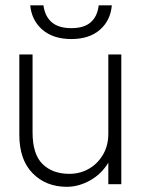

<svg xmlns="http://www.w3.org/2000/svg" viewBox="-20 -710 542 740"><path d="M411 -689.5Q406 -631 365 -595.2Q324 -559.5 255 -559.5Q185.5 -559.5 143.8 -595.2Q102 -631 96.5 -689.5H147.5Q153 -647 179.5 -624.2Q206 -601.5 255 -601.5Q304 -601.5 329.8 -624.2Q355.5 -647 360.5 -689.5ZM105.5 -200Q105.5 -115.5 144 -77.8Q182.5 -40 247 -40Q289.5 -40 323.5 -60Q357.5 -80 377.5 -114.8Q397.5 -149.5 397.5 -194.5V-500H447.5V0H397.5V-83Q370.5 -38.5 326.5 -14.2Q282.5 10 237.5 10Q157.5 10 106 -42Q54.5 -94 54.5 -190.5V-500H105.5Z"/></svg>

Font: Overused Grotesk Light
Style: Regular
Weight: 300
Version: Version 0.004